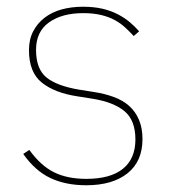

<svg xmlns="http://www.w3.org/2000/svg" viewBox="-20 -538 502 570"><path d="M236 12Q175 12 129.5 -9.5Q84 -31 49 -81L67 -93Q101 -46 140.5 -26.5Q180 -7 236 -7Q308 -7 345 -37Q382 -67 382 -124Q382 -181 349.5 -208Q317 -235 254 -245L210 -252Q143 -262 104.5 -292.5Q66 -323 66 -389Q66 -421 78.5 -445Q91 -469 112.5 -485.5Q134 -502 163 -510Q192 -518 226 -518Q259 -518 284.5 -512Q310 -506 330 -495.5Q350 -485 365.5 -472Q381 -459 393 -445L377 -431Q365 -444 351.5 -456.5Q338 -469 320.5 -478.5Q303 -488 280 -493.5Q257 -499 227 -499Q164 -499 125.5 -471.5Q87 -444 87 -390Q87 -333 118 -308Q149 -283 214 -272L258 -265Q291 -260 318 -250Q345 -240 363.5 -223.5Q382 -207 392.5 -182.5Q403 -158 403 -125Q403 -59 358.5 -23.5Q314 12 236 12Z"/></svg>

Font: IBM Plex Sans Thai Thin
Style: Regular
Weight: 100
Designer: Mike Abbink, Paul van der Laan, Pieter van Rosmalen, Ben Mitchell, Mark Frömberg
Foundry: Bold Monday
Version: Version 1.1